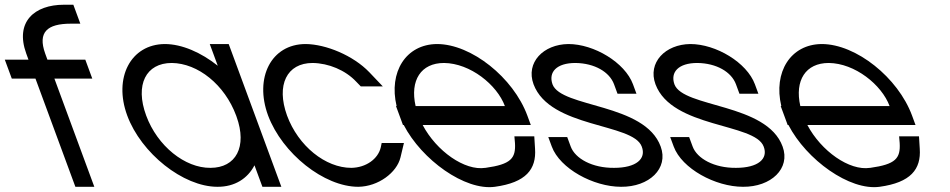

<svg xmlns="http://www.w3.org/2000/svg" viewBox="-246 -769 4011 811"><path d="M23.8 -749H63.8L93.3 -669H53.3C-46.7 -669 -87.4 -633 -55.2 -543L-45.7 -517H74.3H114.3L143.8 -437H103.8H-16.2L137.6 -20L152.4 20H72.4L57.6 -20L-96.2 -437H-156.2H-196.2L-225.7 -517H-185.7H-125.7L-135.2 -543C-183.7 -677 -100.2 -749 23.8 -749Z M291.4 -281C232.4 -441 306.4 -582 450 -583C522.6 -583 603.7 -547.1 673.8 -491.3L654.8 -543L640 -583H720L734.8 -543L830 -284.8L831.4 -281L927.6 -20L942.4 20H862.4L847.6 -20L828.9 -70.8C800.2 -15.1 745.7 20.5 672.4 20C527.4 20 350 -122 291.4 -281ZM371.4 -281C418.9 -152 535.2 -59 642.9 -60C750.6 -60 799.1 -148.8 753.1 -276.3L751.4 -281C703.4 -411 589.9 -502 479.5 -503C370.5 -503 323.4 -411 371.4 -281Z M1313.9 -464 1371 -404H1278L1258.6 -424C1212.6 -473 1141.9 -502 1074.5 -503C965.5 -503 919.8 -410 966.4 -281C1013.9 -152 1128.9 -60 1237.9 -60C1300.5 -61 1350.9 -98 1362.2 -146L1366.2 -165H1460.2L1445.6 -104C1430.2 -40 1352 19 1267.4 20C1122.4 20 946.4 -121 886.4 -281C827.4 -441 900 -583 1045 -583H1046C1130.4 -582 1245.7 -535 1313.9 -464Z M1509.5 -321H1886.6C1853.4 -411 1739.9 -502 1629.5 -503C1532.1 -503 1484.9 -429.5 1509.5 -321ZM1459.3 -241H1456.1L1441.4 -281L1426.6 -321H1429.2C1395 -464.5 1468.4 -582.1 1600 -583C1745 -583 1922.4 -441 1981.4 -281L1996.1 -241H1956.1H1539.3C1597.5 -130.8 1716.7 -46.6 1803.9 -60H1804.9C1912.3 -75 1933.1 -100 1929.2 -165L1926.8 -193H2010.8L2014 -141C2020.1 -54 1975.7 2 1844.4 20C1717.8 37.4 1535.4 -94.1 1459.3 -241Z M2427.7 -413 2442.4 -373H2362.4L2347.7 -413C2328.5 -465 2265.9 -502 2184.5 -503C2104.5 -503 2069.9 -464 2087.7 -413C2124.6 -313 2477.8 -334 2544.7 -150C2579 -57 2495.7 21 2377.4 20C2260.4 20 2119 -57 2084.7 -150L2069.9 -190H2149.9L2164.7 -150C2183.5 -99 2256.2 -59 2347.9 -60C2440.9 -60 2484.9 -98 2464.7 -150C2427.8 -250 2077.3 -227 2007.7 -413C1973.8 -505 2049.4 -582 2155 -583C2263 -583 2393.8 -505 2427.7 -413Z M2942.7 -413 2957.4 -373H2877.4L2862.7 -413C2843.5 -465 2780.9 -502 2699.5 -503C2619.5 -503 2584.9 -464 2602.7 -413C2639.6 -313 2992.8 -334 3059.7 -150C3094 -57 3010.7 21 2892.4 20C2775.4 20 2634 -57 2599.7 -150L2584.9 -190H2664.9L2679.7 -150C2698.5 -99 2771.2 -59 2862.9 -60C2955.9 -60 2999.9 -98 2979.7 -150C2942.8 -250 2592.3 -227 2522.7 -413C2488.8 -505 2564.4 -582 2670 -583C2778 -583 2908.8 -505 2942.7 -413Z M3134.5 -321H3511.6C3478.4 -411 3364.9 -502 3254.5 -503C3157.1 -503 3109.9 -429.5 3134.5 -321ZM3084.3 -241H3081.1L3066.4 -281L3051.6 -321H3054.2C3020 -464.5 3093.4 -582.1 3225 -583C3370 -583 3547.4 -441 3606.4 -281L3621.1 -241H3581.1H3164.3C3222.5 -130.8 3341.7 -46.6 3428.9 -60H3429.9C3537.3 -75 3558.1 -100 3554.2 -165L3551.8 -193H3635.8L3639 -141C3645.1 -54 3600.7 2 3469.4 20C3342.8 37.4 3160.4 -94.1 3084.3 -241Z"/></svg>

Font: Nordica Plus
Style: NordicaClassicLightOpObl
Weight: 300
Version: Version 1.01